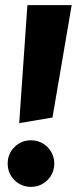

<svg xmlns="http://www.w3.org/2000/svg" viewBox="-20 -713 300 750"><path d="M55 -232 87 -693H260L185 -254ZM10 -74Q10 -112 36.5 -138.5Q63 -165 101 -165Q120 -165 136.5 -158Q153 -151 165.5 -138.5Q178 -126 185 -109.5Q192 -93 192 -74Q192 -55 185 -38.5Q178 -22 165.5 -9.5Q153 3 136.5 10Q120 17 101 17Q63 17 36.5 -9.5Q10 -36 10 -74Z"/></svg>

Font: Szlgxwxxxixliatcpuztgldltzi
Style: Regular
Weight: 700
Italic angle: -8°
Designer: Carrois Corporate & Edenspiekermann
Foundry: Carrois Corporate GbR & Edenspiekermann AG
Version: Version 2.001